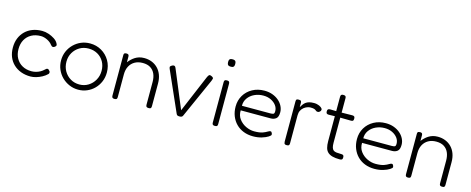

<svg xmlns="http://www.w3.org/2000/svg" viewBox="-35 -1308 4771 1944"><g transform="rotate(15 2350.5 -336.0)"><path d="M292 11Q237 11 191.5 -6Q146 -23 113 -54.5Q80 -86 62.5 -129.5Q45 -173 45 -227Q45 -281 62.5 -324.5Q80 -368 112.5 -400Q145 -432 190 -449Q235 -466 290 -466Q323 -466 357.5 -454.5Q392 -443 420 -424.5Q448 -406 460 -383Q467 -370 467 -364Q467 -358 462 -352Q456 -345 448.5 -341Q441 -337 435 -337Q423 -337 412 -351Q402 -365 388 -376Q374 -387 357.5 -395Q341 -403 324 -407.5Q307 -412 290 -412Q234 -412 192 -389Q150 -366 127 -324.5Q104 -283 104 -227Q104 -172 127 -130.5Q150 -89 191.5 -66Q233 -43 288 -43Q311 -43 334 -49Q357 -55 378 -66.5Q399 -78 414 -93Q422 -100 427.5 -104.5Q433 -109 441 -109Q447 -109 452.5 -104.5Q458 -100 464 -92Q468 -88 469 -82.5Q470 -77 468.5 -71Q467 -65 462 -60Q441 -39 411.5 -23Q382 -7 350.5 2Q319 11 292 11Z M793 15Q743 15 699 -4Q655 -23 621.5 -56Q588 -89 569 -133Q550 -177 550 -227Q550 -278 568.5 -321.5Q587 -365 620.5 -398.5Q654 -432 697.5 -450.5Q741 -469 791 -469Q858 -469 912 -437.5Q966 -406 998 -351.5Q1030 -297 1030 -228Q1030 -176 1011.5 -132Q993 -88 960.5 -55Q928 -22 885 -3.5Q842 15 793 15ZM791 -39Q842 -39 883.5 -64.5Q925 -90 949.5 -133.5Q974 -177 974 -230Q974 -284 950 -326Q926 -368 884.5 -391.5Q843 -415 790 -415Q738 -415 696.5 -390.5Q655 -366 630.5 -324Q606 -282 606 -229Q606 -175 630.5 -132Q655 -89 697 -64Q739 -39 791 -39Z M1172 10Q1162 10 1156 7Q1150 4 1147.5 -2.5Q1145 -9 1145 -20V-440Q1145 -450 1147.5 -455.5Q1150 -461 1156.5 -463.5Q1163 -466 1173 -466Q1180 -466 1185 -464.5Q1190 -463 1193 -460Q1196 -457 1197.5 -452Q1199 -447 1199 -440V-381Q1212 -398 1228 -413.5Q1244 -429 1263.5 -441.5Q1283 -454 1306.5 -461Q1330 -468 1359 -468Q1402 -468 1438.5 -453.5Q1475 -439 1502 -411.5Q1529 -384 1544 -344.5Q1559 -305 1559 -254V-19Q1559 -8 1556.5 -1.5Q1554 5 1548 7.5Q1542 10 1531 10Q1520 10 1513.5 7Q1507 4 1504.5 -2.5Q1502 -9 1502 -20V-255Q1502 -304 1486 -340Q1470 -376 1438 -396Q1406 -416 1357 -416Q1309 -416 1274 -396Q1239 -376 1220 -340Q1201 -304 1201 -255V-19Q1201 -8 1198.5 -1.5Q1196 5 1189.5 7.5Q1183 10 1172 10Z M1855 11Q1842 11 1834.5 8Q1827 5 1822 -5L1634 -430Q1627 -447 1632.5 -454Q1638 -461 1651 -468Q1663 -474 1672.5 -471.5Q1682 -469 1688 -455L1855 -54L2019 -442Q2025 -456 2033.5 -467Q2042 -478 2064 -467Q2085 -457 2082.5 -445Q2080 -433 2075 -422L1889 -6Q1885 3 1877 7Q1869 11 1855 11Z M2225 11Q2215 11 2208.5 8Q2202 5 2199.5 -1.5Q2197 -8 2197 -19V-437Q2197 -448 2199.5 -454.5Q2202 -461 2208.5 -463.5Q2215 -466 2226 -466Q2237 -466 2243 -463Q2249 -460 2251.5 -453.5Q2254 -447 2254 -435V-18Q2254 -7 2251.5 -0.5Q2249 6 2242.5 8.5Q2236 11 2225 11ZM2225 -610Q2211 -610 2203 -614Q2195 -618 2191.5 -627Q2188 -636 2188 -650Q2188 -664 2191.5 -672Q2195 -680 2203.5 -683.5Q2212 -687 2226 -687Q2240 -687 2248 -683Q2256 -679 2259.5 -670.5Q2263 -662 2263 -647Q2263 -634 2259.5 -625.5Q2256 -617 2248 -613.5Q2240 -610 2225 -610Z M2625 13Q2570 13 2524.5 -5Q2479 -23 2446.5 -56Q2414 -89 2396 -134Q2378 -179 2378 -234Q2378 -299 2409 -351Q2440 -403 2495 -433.5Q2550 -464 2621 -464Q2667 -464 2705 -450Q2743 -436 2771 -412Q2799 -388 2814.5 -357Q2830 -326 2830 -293Q2830 -244 2807.5 -226.5Q2785 -209 2753 -209H2438Q2436 -156 2464.5 -118Q2493 -80 2536.5 -59.5Q2580 -39 2624 -39Q2653 -39 2674.5 -42Q2696 -45 2711.5 -50.5Q2727 -56 2738 -61.5Q2749 -67 2758 -72.5Q2767 -78 2775 -81Q2780 -83 2786.5 -82.5Q2793 -82 2796 -77Q2801 -70 2803 -64.5Q2805 -59 2805 -52Q2805 -43 2781 -27.5Q2757 -12 2716 0.5Q2675 13 2625 13ZM2438 -257H2736Q2756 -257 2767 -261.5Q2778 -266 2778 -291Q2778 -324 2757.5 -351.5Q2737 -379 2702 -396Q2667 -413 2622 -413Q2572 -413 2529.5 -393Q2487 -373 2462 -337.5Q2437 -302 2438 -257Z M2977 11Q2967 11 2961 8Q2955 5 2952.5 -2Q2950 -9 2950 -20V-437Q2950 -449 2952.5 -455.5Q2955 -462 2961 -464Q2967 -466 2978 -466Q2988 -466 2994.5 -464Q3001 -462 3004 -455.5Q3007 -449 3007 -437V-395Q3017 -412 3027 -426Q3037 -440 3051 -450.5Q3065 -461 3085.5 -467Q3106 -473 3137 -473Q3153 -473 3166.5 -470Q3180 -467 3191.5 -462Q3203 -457 3211 -451Q3219 -445 3223 -439Q3227 -433 3227 -427Q3227 -414 3216 -405Q3205 -396 3196 -396Q3185 -396 3179.5 -399.5Q3174 -403 3168 -408Q3162 -413 3150 -416.5Q3138 -420 3113 -420Q3098 -420 3080 -413.5Q3062 -407 3045.5 -394Q3029 -381 3018 -360Q3007 -339 3007 -310V-18Q3007 -7 3004.5 -0.5Q3002 6 2995.5 8.5Q2989 11 2977 11Z M3534 11Q3489 11 3458.5 3Q3428 -5 3409 -22Q3390 -39 3382 -67.5Q3374 -96 3374 -138V-598Q3374 -610 3376.5 -616.5Q3379 -623 3385 -626Q3391 -629 3401 -629Q3412 -629 3418.5 -626.5Q3425 -624 3428 -618Q3431 -612 3431 -601V-136Q3431 -105 3436.5 -86.5Q3442 -68 3453.5 -59Q3465 -50 3485 -47.5Q3505 -45 3533 -45Q3545 -45 3551.5 -42.5Q3558 -40 3561 -34Q3564 -28 3564 -17Q3564 -6 3561 0Q3558 6 3551.5 8.5Q3545 11 3534 11ZM3312 -453 3401 -451 3540 -453Q3551 -453 3557.5 -450.5Q3564 -448 3567 -442Q3570 -436 3570 -426Q3570 -415 3567.5 -408.5Q3565 -402 3559 -399.5Q3553 -397 3542 -397L3401 -399L3310 -397Q3294 -397 3288 -403.5Q3282 -410 3282 -426Q3282 -441 3289 -447Q3296 -453 3312 -453Z M3897 13Q3842 13 3796.5 -5Q3751 -23 3718.5 -56Q3686 -89 3668 -134Q3650 -179 3650 -234Q3650 -299 3681 -351Q3712 -403 3767 -433.5Q3822 -464 3893 -464Q3939 -464 3977 -450Q4015 -436 4043 -412Q4071 -388 4086.5 -357Q4102 -326 4102 -293Q4102 -244 4079.5 -226.5Q4057 -209 4025 -209H3710Q3708 -156 3736.5 -118Q3765 -80 3808.5 -59.5Q3852 -39 3896 -39Q3925 -39 3946.5 -42Q3968 -45 3983.5 -50.5Q3999 -56 4010 -61.5Q4021 -67 4030 -72.5Q4039 -78 4047 -81Q4052 -83 4058.5 -82.5Q4065 -82 4068 -77Q4073 -70 4075 -64.5Q4077 -59 4077 -52Q4077 -43 4053 -27.5Q4029 -12 3988 0.5Q3947 13 3897 13ZM3710 -257H4008Q4028 -257 4039 -261.5Q4050 -266 4050 -291Q4050 -324 4029.5 -351.5Q4009 -379 3974 -396Q3939 -413 3894 -413Q3844 -413 3801.5 -393Q3759 -373 3734 -337.5Q3709 -302 3710 -257Z M4249 10Q4239 10 4233 7Q4227 4 4224.5 -2.5Q4222 -9 4222 -20V-440Q4222 -450 4224.5 -455.5Q4227 -461 4233.5 -463.5Q4240 -466 4250 -466Q4257 -466 4262 -464.5Q4267 -463 4270 -460Q4273 -457 4274.5 -452Q4276 -447 4276 -440V-381Q4289 -398 4305 -413.5Q4321 -429 4340.5 -441.5Q4360 -454 4383.5 -461Q4407 -468 4436 -468Q4479 -468 4515.5 -453.5Q4552 -439 4579 -411.5Q4606 -384 4621 -344.5Q4636 -305 4636 -254V-19Q4636 -8 4633.5 -1.5Q4631 5 4625 7.5Q4619 10 4608 10Q4597 10 4590.5 7Q4584 4 4581.5 -2.5Q4579 -9 4579 -20V-255Q4579 -304 4563 -340Q4547 -376 4515 -396Q4483 -416 4434 -416Q4386 -416 4351 -396Q4316 -376 4297 -340Q4278 -304 4278 -255V-19Q4278 -8 4275.5 -1.5Q4273 5 4266.5 7.5Q4260 10 4249 10Z"/></g></svg>

Font: Fredoka Light Light
Style: Regular
Weight: 300
Version: Version 2.001